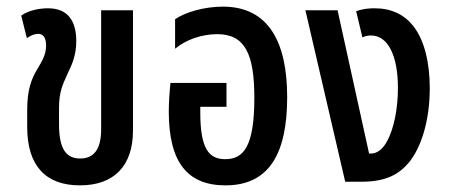

<svg xmlns="http://www.w3.org/2000/svg" viewBox="-20 -548 1359 579"><path d="M221 11C325 11 381 -49 381 -154V-517H285V-158C285 -99 264 -70 222 -70C184 -70 158 -92 158 -173V-224C158 -270 169 -293 183 -324C197 -353 210 -381 210 -424C210 -483 186 -523 125 -523C101 -523 68 -518 44 -501L61 -433C73 -441 84 -446 95 -446C109 -446 119 -436 119 -411C119 -383 107 -364 91 -337C75 -310 62 -277 62 -217V-165C62 -49 117 11 221 11Z M660 11C793 11 846 -87 846 -255C846 -421 790 -528 652 -528C596 -528 538 -511 508 -490V-401C541 -429 590 -445 635 -445C719 -445 747 -385 747 -253C747 -105 714 -68 659 -68C609 -68 584 -101 584 -209V-226H663V-298H494C491 -269 489 -236 489 -211C489 -59 545 11 660 11Z M1021 0H1071C1145 0 1184 -23 1214 -59C1250 -104 1276 -183 1276 -282C1276 -359 1260 -427 1226 -470C1199 -504 1160 -523 1110 -523C1095 -523 1075 -522 1054 -514L1073 -435C1080 -439 1089 -441 1099 -441C1149 -441 1180 -382 1180 -283C1180 -224 1169 -160 1146 -120C1134 -98 1117 -85 1099 -85H1093L998 -517H901Z"/></svg>

Font: Noto Sans Thai UI ExtraCondensed Medium
Style: Regular
Weight: 500
Width: 3
Designer: Monotype Design Team
Foundry: Monotype Imaging Inc.
Version: Version 1.901